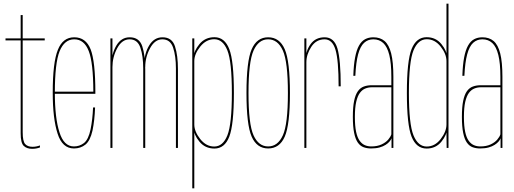

<svg xmlns="http://www.w3.org/2000/svg" viewBox="-20 -805 2800 1045"><path d="M155 5Q177.5 5 197.5 -2.5V-13.5Q177.5 -6 157 -6Q130.5 -6 117 -21Q103.5 -36 103.5 -85.5V-585H223.5V-596H103.5V-723H92.5V-596H10V-585H92.5V-78.5Q92.5 -27 109.2 -11Q126 5 155 5Z M382.5 3V-8Q327.5 -8 303.5 -85.5Q278.5 -162.5 278.5 -300.5Q278.5 -462 304.5 -526.5Q331 -591 384 -591Q438.5 -591 463 -527Q487.5 -464.5 488 -306H274V-294.5H499Q499 -299 499 -301.5Q499 -469.5 473.5 -536Q447.5 -602 384 -602Q322 -602 295 -534Q267 -466 267 -300.5Q267 -159 293.5 -77.5Q319 3 382.5 3ZM382.5 -8V3Q419 3 445 -18Q471 -39 483.5 -94.5Q495 -150 497.5 -220H486.5Q484 -156 473 -101Q461.5 -46 437 -26.5Q413 -8 382.5 -8Z M581 0H592V-519V-596H581ZM759.5 0H770.5V-428.5Q770.5 -503 754.5 -552.5Q738.5 -602 686 -602Q640 -602 613.5 -557.5Q587 -513 587 -455L592 -440Q592 -494.5 618 -542.8Q644 -591 685.5 -591Q728.5 -591 744 -545.5Q759.5 -500 759.5 -432ZM937.5 0H948.5V-428.5Q948.5 -503 932.5 -552.5Q916.5 -602 864.5 -602Q818.5 -602 791.8 -557.5Q765 -513 765 -455L770.5 -440Q770.5 -494.5 796.8 -542.8Q823 -591 863.5 -591Q907 -591 922.2 -545.5Q937.5 -500 937.5 -432Z M1026.5 220H1037.5V-515.5V-596H1026.5ZM1147 3.5Q1203 3.5 1228 -61.5Q1253 -126.5 1253 -299Q1253 -472.5 1228 -537.5Q1203 -602.5 1147 -602.5Q1096.5 -602.5 1065.5 -565Q1034.5 -527.5 1034.5 -493.5L1037.5 -472.5Q1037.5 -511 1069.8 -551.2Q1102 -591.5 1146 -591.5Q1193.5 -591.5 1217.8 -530Q1242 -468.5 1242 -299Q1242 -130.5 1217.8 -69Q1193.5 -7.5 1146 -7.5Q1102 -7.5 1069.8 -48.2Q1037.5 -89 1037.5 -127.5L1034.5 -105.5Q1034.5 -71.5 1065.5 -34Q1096.5 3.5 1147 3.5Z M1439.5 3Q1501.5 3 1529.8 -61.2Q1558 -125.5 1558 -298.5Q1558 -472 1529.8 -537Q1501.5 -602 1439.5 -602Q1378 -602 1349.8 -537Q1321.5 -472 1321.5 -298.5Q1321.5 -125.5 1349.8 -61.2Q1378 3 1439.5 3ZM1439.5 -8Q1387.5 -8 1360 -68.5Q1332.5 -129 1332.5 -298.5Q1332.5 -468.5 1360 -529.8Q1387.5 -591 1439.5 -591Q1492 -591 1519.5 -529.8Q1547 -468.5 1547 -298.5Q1547 -129 1519.5 -68.5Q1492 -8 1439.5 -8Z M1823 -335H1834.5Q1834.5 -479 1816.8 -540.5Q1799 -602 1747 -602Q1697 -602 1670.2 -564.5Q1643.5 -527 1643.5 -481.5L1647.5 -466Q1647.5 -509 1674.2 -550Q1701 -591 1746.5 -591Q1789 -591 1806 -534Q1823 -477 1823 -335ZM1636.5 0H1647.5V-503.5V-596H1636.5Z M1999.5 3Q2026.5 3 2046 -2.5Q2065.5 -8 2079 -16.8Q2092.5 -25.5 2100.2 -34.8Q2108 -44 2111 -52.5V0H2121V-386.5Q2121 -467.5 2109 -514.5Q2097 -561.5 2073 -581.8Q2049 -602 2012 -602Q1986.5 -602 1967 -591.5Q1947.5 -581 1934 -557Q1920.5 -533 1912.8 -492.8Q1905 -452.5 1903 -392.5H1914Q1917.5 -466 1929.2 -509.5Q1941 -553 1961.8 -572Q1982.5 -591 2012 -591Q2044 -591 2065.8 -571Q2087.5 -551 2098.8 -506Q2110 -461 2110 -386V-341H2002Q1979 -341 1960 -334Q1941 -327 1927.8 -308.5Q1914.5 -290 1907.5 -256.5Q1900.5 -223 1900.5 -169.5Q1900.5 -115.5 1907.5 -81.5Q1914.5 -47.5 1927.5 -29Q1940.5 -10.5 1958.8 -3.8Q1977 3 1999.5 3ZM2000.5 -8Q1982 -8 1966 -14.8Q1950 -21.5 1937.5 -38.8Q1925 -56 1918.2 -87.5Q1911.5 -119 1911.5 -169.5Q1911.5 -219 1918.8 -250.8Q1926 -282.5 1938.8 -299.5Q1951.5 -316.5 1968.2 -323.2Q1985 -330 2004 -330H2110V-74Q2106 -60.5 2092.8 -45Q2079.5 -29.5 2056.5 -18.8Q2033.5 -8 2000.5 -8Z M2411 0H2421V-785H2410V-73ZM2302 3.5Q2352 3.5 2382.5 -34Q2413 -71.5 2413 -105.5L2410 -127.5Q2410 -89 2378.5 -48.2Q2347 -7.5 2302.5 -7.5Q2255.5 -7.5 2230.5 -68.5Q2205.5 -129.5 2205.5 -299Q2205.5 -469.5 2230.5 -530.5Q2255.5 -591.5 2302.5 -591.5Q2347 -591.5 2378.5 -551.2Q2410 -511 2410 -472.5L2413 -493.5Q2413 -527.5 2382.5 -565Q2352 -602.5 2302 -602.5Q2246 -602.5 2220.2 -538.2Q2194.5 -474 2194.5 -299Q2194.5 -125 2220.2 -60.8Q2246 3.5 2302 3.5Z M2593 3Q2620 3 2639.5 -2.5Q2659 -8 2672.5 -16.8Q2686 -25.5 2693.8 -34.8Q2701.5 -44 2704.5 -52.5V0H2714.5V-386.5Q2714.5 -467.5 2702.5 -514.5Q2690.5 -561.5 2666.5 -581.8Q2642.5 -602 2605.5 -602Q2580 -602 2560.5 -591.5Q2541 -581 2527.5 -557Q2514 -533 2506.2 -492.8Q2498.5 -452.5 2496.5 -392.5H2507.5Q2511 -466 2522.8 -509.5Q2534.5 -553 2555.2 -572Q2576 -591 2605.5 -591Q2637.5 -591 2659.2 -571Q2681 -551 2692.2 -506Q2703.5 -461 2703.5 -386V-341H2595.5Q2572.5 -341 2553.5 -334Q2534.5 -327 2521.2 -308.5Q2508 -290 2501 -256.5Q2494 -223 2494 -169.5Q2494 -115.5 2501 -81.5Q2508 -47.5 2521 -29Q2534 -10.5 2552.2 -3.8Q2570.5 3 2593 3ZM2594 -8Q2575.5 -8 2559.5 -14.8Q2543.5 -21.5 2531 -38.8Q2518.5 -56 2511.8 -87.5Q2505 -119 2505 -169.5Q2505 -219 2512.2 -250.8Q2519.5 -282.5 2532.2 -299.5Q2545 -316.5 2561.8 -323.2Q2578.5 -330 2597.5 -330H2703.5V-74Q2699.5 -60.5 2686.2 -45Q2673 -29.5 2650 -18.8Q2627 -8 2594 -8Z"/></svg>

Font: Anybody Thin Condensed
Style: Regular
Weight: 100
Width: 3
Version: Version 1.113;gftools[0.9.25]